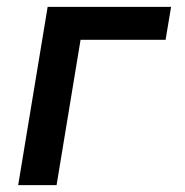

<svg xmlns="http://www.w3.org/2000/svg" viewBox="-20 -540 540 560"><path d="M33 0 119 -520H479L463 -424H215L145 0Z"/></svg>

Font: Iosevka Oblique
Style: Bold
Weight: 700
Italic angle: -9°
Monospace: yes
Designer: Belleve Invis
Foundry: Belleve Invis
Version: Version 32.5.0; ttfautohint (v1.8.4)